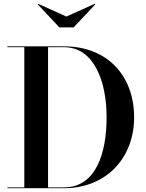

<svg xmlns="http://www.w3.org/2000/svg" viewBox="-20 -995 771 1015"><path d="M331 -907.5 181.5 -975 179 -972.5 294 -850H369L484 -972.5L481 -975ZM318.5 0C539 0 689 -157 689 -375C689 -593 549 -750 318.5 -750H19V-745.5H108.5V-4.5H19V0ZM318.5 -745.5C477.5 -745.5 543.5 -564.5 543.5 -375C543.5 -185.5 487.5 -4.5 318.5 -4.5H234V-745.5Z"/></svg>

Font: Bodoni* 36pt Medium
Style: Regular
Weight: 500
Version: Version 2.3